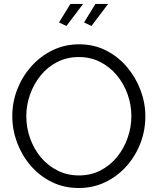

<svg xmlns="http://www.w3.org/2000/svg" viewBox="-20 -937 791 962"><path d="M374.8 5Q300.4 5 239.4 -25.1Q178.4 -55.3 134 -106.6Q89.6 -158 65.6 -222.5Q41.6 -287 41.6 -355Q41.6 -426 67 -490.5Q92.4 -555 137.7 -605.5Q183.1 -656 243.9 -685.5Q304.8 -715 376.2 -715Q450.9 -715 511.7 -684Q572.6 -653 616.4 -601Q660.3 -549 684.3 -485Q708.3 -421 708.3 -354.3Q708.3 -283 683.3 -218.5Q658.3 -154 612.9 -103.5Q567.6 -53 506.9 -24Q446.2 5 374.8 5ZM111.8 -355Q111.8 -297.5 130.9 -243.9Q150 -190.3 184.9 -148.6Q219.9 -107 268.4 -82.5Q316.9 -58 375.5 -58Q436 -58 484.5 -83.5Q533.1 -109 567.4 -151.6Q601.7 -194.3 619.9 -247.4Q638.2 -300.5 638.2 -355Q638.2 -412.5 618.9 -465.8Q599.7 -519 564.4 -561Q529.1 -603 481 -627.1Q433 -651.2 375.5 -651.2Q314.9 -651.2 266.3 -626.1Q217.6 -601 183.3 -558.4Q149 -515.7 130.4 -463Q111.8 -410.2 111.8 -355ZM312.9 -806.9 275.7 -824.5 332.7 -917.3H396.3ZM438.3 -806.9 401.1 -824.5 458.1 -917.3H521.7Z"/></svg>

Font: Raleway Thin
Style: Regular
Weight: 100
Designer: Matt McInerney, Pablo Impallari, Rodrigo Fuenzalida
Foundry: Matt McInerney, Pablo Impallari, Rodrigo Fuenzalida
Version: Version 4.026